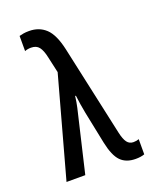

<svg xmlns="http://www.w3.org/2000/svg" viewBox="-143 -855 787 952"><g transform="rotate(-20 250.0 -378.5)"><path d="M407 10Q357 10 328.5 -19Q300 -48 285 -120L250 -291Q245 -315 241.5 -339Q238 -363 235 -386H231Q229 -370 226.5 -355Q224 -340 221 -327L144 0H45L190 -527L171 -612Q163 -650 149 -668Q135 -686 107 -686Q88 -686 74 -680V-760Q85 -763 97 -765Q109 -767 126 -767Q179 -767 214 -734Q249 -701 267 -619L371 -142Q379 -105 391.5 -88.5Q404 -72 425 -72Q441 -72 454 -77V3Q435 10 407 10Z"/></g></svg>

Font: Noto Sans Mono ExtraCondensed Medium
Style: Regular
Weight: 500
Width: 2
Designer: Monotype Design Team
Foundry: Monotype Imaging Inc.
Version: Version 2.014